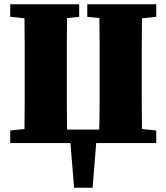

<svg xmlns="http://www.w3.org/2000/svg" viewBox="-20 -672 782 902"><path d="M390 -593V-652H714V-593L647 -586Q646 -525 646 -464Q646 -403 646 -342V-310Q646 -249 646 -187.5Q646 -126 647 -66L714 -59V0H432L415 210H328L311 0H28V-59L95 -66Q96 -127 96 -188Q96 -249 96 -310V-342Q96 -404 96 -465Q96 -526 95 -586L28 -593V-652H352V-593L295 -587Q294 -526 294 -464.5Q294 -403 294 -341V-310Q294 -248 294 -186Q294 -124 295 -63H446Q448 -125 448 -187Q448 -249 448 -310V-341Q448 -403 448 -465Q448 -527 447 -587Z"/></svg>

Font: Source Serif Pro Black
Style: Regular
Weight: 900
Designer: Frank Grießhammer
Foundry: Adobe Systems Incorporated
Version: Version 3.001;hotconv 1.0.111;makeotfexe 2.5.65597